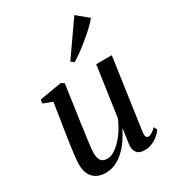

<svg xmlns="http://www.w3.org/2000/svg" viewBox="-198 -923 937 1041"><g transform="rotate(-30 271.0 -403.0)"><path d="M154 11Q122 11 98.8 -1.5Q75.5 -14 62.5 -38.5Q49.5 -63 49.5 -100.5Q49.5 -114.5 51.8 -138.5Q54 -162.5 57.8 -189.8Q61.5 -217 65.2 -241.5Q69 -266 71 -281L100 -465.5L42.5 -487L46.5 -510L185 -533.5L203.5 -521.5L169 -280.5Q167 -262.5 163.5 -239.2Q160 -216 157 -192.5Q154 -169 151.8 -148.8Q149.5 -128.5 149.5 -116.5Q149.5 -93 155 -78.5Q160.5 -64 171.8 -57.8Q183 -51.5 200 -51.5Q226.5 -51.5 255.5 -73Q284.5 -94.5 311.5 -131Q338.5 -167.5 357.5 -212L402.5 -525.5H500L436.5 -81Q434 -63.5 438 -53.8Q442 -44 452 -44Q461.5 -44 474 -51.2Q486.5 -58.5 501.5 -74L512 -53Q504 -40.5 487.2 -25.8Q470.5 -11 447.8 -0.5Q425 10 398 10Q364.5 10 351.2 -7.5Q338 -25 338.5 -49Q338.5 -52.5 340 -64.2Q341.5 -76 343.8 -92Q346 -108 348.5 -124.2Q351 -140.5 352.5 -152L351 -152.5Q335 -119.5 314.5 -90Q294 -60.5 269.2 -38Q244.5 -15.5 215.8 -2.2Q187 11 154 11ZM288 -608 433 -815.5 503.5 -757.5Q492.5 -744 475.8 -727Q459 -710 438 -691.8Q417 -673.5 394.2 -655.2Q371.5 -637 349 -621Q326.5 -605 306.5 -593Z"/></g></svg>

Font: Merriweather 96pt
Style: Italic
Weight: 400
Italic angle: -7.8°
Version: Version 2.101